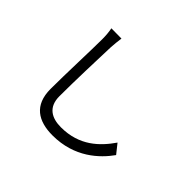

<svg xmlns="http://www.w3.org/2000/svg" viewBox="-173 -1038 1346 1346"><g transform="rotate(45 500.0 -365.5)"><path d="M241 -777C247 -748 250 -713 250 -677C250 -572 240 -322 240 -175C240 -14 338 46 480 46C698 46 826 -78 893 -172L838 -241C767 -138 664 -36 482 -36C390 -36 320 -74 320 -183C320 -331 328 -565 332 -677C334 -709 337 -744 342 -776Z"/></g></svg>

Font: Squished Noto Sans CJK JP Regular
Style: Regular
Weight: 400
Designer: Ryoko NISHIZUKA (kana & ideographs); Paul D. Hunt (Latin, Greek & Cyrillic); Wenlong ZHANG (bopomofo); Sandoll Communica
Foundry: Adobe Systems Incorporated
Version: Version 1.004;PS 1.004;hotconv 1.0.82;makeotf.lib2.5.63406